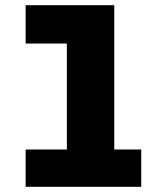

<svg xmlns="http://www.w3.org/2000/svg" viewBox="-20 -721 640 741"><path d="M525 0H79V-144H238V-553H79V-701H421V-144H525Z"/></svg>

Font: Argentum Novus
Style: Bold
Weight: 700
Designer: Julieta Ulanovsky (font) & Cristiano Sobral (main changes)
Foundry: Julieta Ulanovsky (font) & Cristiano Sobral (main changes)
Version: Version 3.00;November 27, 2020;FontCreator 13.0.0.2655 64-bi